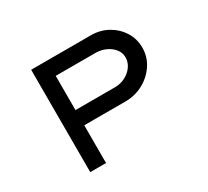

<svg xmlns="http://www.w3.org/2000/svg" viewBox="-138 -919 1230 1137"><g transform="rotate(-30 476.5 -350.0)"><path d="M182 0V-700H591Q653 -700 704.5 -671.5Q756 -643 787 -594Q818 -545 818 -485Q818 -422 784 -370.5Q750 -319 694 -288.5Q638 -258 571 -258H290V0ZM290 -362H561Q599 -362 631.5 -379Q664 -396 683.5 -424Q703 -452 703 -485Q703 -516 683.5 -541Q664 -566 631.5 -581Q599 -596 561 -596H290Z"/></g></svg>

Font: Lexend Zetta
Style: Regular
Weight: 400
Designer: Bonnie Shaver-Troup, Thomas Jockin
Foundry: Lexend
Version: Version 1.007